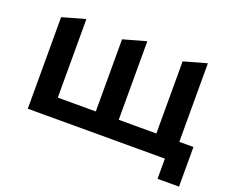

<svg xmlns="http://www.w3.org/2000/svg" viewBox="-107 -704 1169 983"><g transform="rotate(20 477.5 -212.0)"><path d="M948 -106H871V-534L746 -499V-106H541V-534L416 -499V-106H209V-534L84 -499V0H831V110H948Z"/></g></svg>

Font: Talent
Style: Bold
Weight: 600
Designer: Mike Powis
Version: Version 1.001;hotconv 1.0.109;makeotfexe 2.5.65596